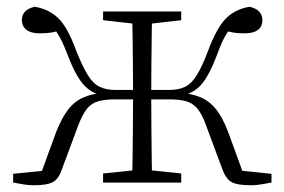

<svg xmlns="http://www.w3.org/2000/svg" viewBox="-20 -542 844 570"><path d="M19 0V-26L137 -38L97 -14L147 -151Q164 -193 182.5 -217Q201 -241 227 -252.5Q253 -264 292 -267L288 -257Q250 -265 226.5 -292.5Q203 -320 180 -381Q165 -420 152.5 -440Q140 -460 121 -479L167 -453Q151 -449 135.5 -446Q120 -443 98 -443Q72 -443 58.5 -453.5Q45 -464 45 -483Q45 -513 83 -522Q125 -515 153 -488Q181 -461 206 -392Q225 -344 241 -318.5Q257 -293 276.5 -284Q296 -275 323 -275H402V-247H324Q292 -247 272 -241.5Q252 -236 238.5 -219.5Q225 -203 212 -169L164 -40Q155 -12 138 -2Q121 8 80 8Q66 8 50.5 5.5Q35 3 19 0ZM786 0Q770 3 754.5 5.5Q739 8 725 8Q683 8 666.5 -2Q650 -12 640 -40L592 -169Q580 -203 566 -219.5Q552 -236 532.5 -241.5Q513 -247 481 -247H402V-275H482Q510 -275 529 -284Q548 -293 564 -318.5Q580 -344 598 -392Q624 -461 651.5 -488Q679 -515 721 -522Q759 -513 759 -482Q759 -463 745.5 -453Q732 -443 706 -443Q684 -443 669 -446Q654 -449 639 -453L683 -479Q664 -460 651.5 -440Q639 -420 625 -381Q602 -320 579 -292.5Q556 -265 516 -257L512 -267Q551 -264 577 -252.5Q603 -241 622 -217Q641 -193 657 -151L707 -14L668 -38L786 -26ZM372 0Q373 -24 373.5 -65.5Q374 -107 374.5 -156.5Q375 -206 375 -253V-270Q375 -310 374.5 -356Q374 -402 373.5 -443Q373 -484 372 -508H432Q431 -484 430.5 -443Q430 -402 429.5 -356Q429 -310 429 -270V-253Q429 -206 429.5 -156.5Q430 -107 430.5 -65.5Q431 -24 432 0ZM286 0V-27L393 -38H413L518 -27V0ZM286 -482V-508H518V-482L413 -470H393Z"/></svg>

Font: Noto Serif JP ExtraLight
Style: Regular
Weight: 200
Designer: Ryoko NISHIZUKA  (kana & ideographs); Frank Grießhammer (Latin, Greek & Cyrillic); Wenlong ZHANG  (bopomofo); Sandoll Co
Foundry: Adobe
Version: Version 2.002-H1;hotconv 1.1.0;makeotfexe 2.6.0